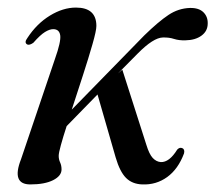

<svg xmlns="http://www.w3.org/2000/svg" viewBox="-20 -478 569 507"><path d="M234.5 -409.5Q234.5 -397 224.2 -361.2Q214 -325.5 199 -279.2Q184 -233 169.5 -188.5L361 -384.5Q398.5 -421 424.8 -438.5Q451 -456 481.5 -457Q505 -457.5 517 -445.8Q529 -434 528.5 -416Q528.5 -396 512.2 -384Q496 -372 469.5 -371.5Q452.5 -371 439.5 -375.2Q426.5 -379.5 410 -379Q385 -378.5 343.5 -336.5L291.5 -284L303 -294L366.5 -95.5Q374 -71 383.2 -61Q392.5 -51 404.5 -50Q427 -49 448 -83Q454 -89.5 461 -87Q468.5 -84 466 -73Q450.5 -31.5 421.5 -10.5Q392.5 10.5 355.5 9Q329 8 312.8 -8.2Q296.5 -24.5 285.5 -62L237.5 -228.5L156 -145Q146.5 -116 140.8 -95Q135 -74 135 -66.5Q135 -57 138.8 -49Q142.5 -41 142.5 -30.5Q142.5 -13.5 120.2 -2.2Q98 9 60 9Q9.5 9 35.5 -57.5L125 -322Q141.5 -368.5 139 -384.8Q136.5 -401 120.5 -401Q111 -401 98.8 -393.5Q86.5 -386 68 -365Q58 -358 52 -360.5Q43 -365.5 52.5 -378Q77 -415.5 111.8 -436.8Q146.5 -458 180.5 -458Q234.5 -458 234.5 -409.5Z"/></svg>

Font: Fraunces 72pt S000
Style: Italic
Weight: 400
Italic angle: -16°
Version: Version 1.000; ttfautohint (v1.8.3)